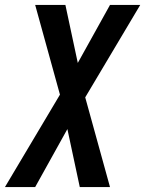

<svg xmlns="http://www.w3.org/2000/svg" viewBox="-74 -540 594 775"><path d="M370 215H248L198 -19L68 215H-54L168 -158L68 -520H190L240 -286L370 -520H492L270 -147Z"/></svg>

Font: Iosevka
Style: Bold Italic
Weight: 700
Italic angle: -9°
Monospace: yes
Designer: Belleve Invis
Foundry: Belleve Invis
Version: Version 32.5.0; ttfautohint (v1.8.4)